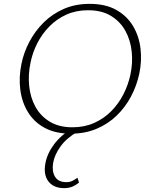

<svg xmlns="http://www.w3.org/2000/svg" viewBox="-20 -685 779 994"><path d="M347 7Q267 7 211.5 -23Q156 -53 124.5 -105Q93 -157 85 -221.5Q77 -286 91 -354Q103 -414 132.5 -469.5Q162 -525 206.5 -569Q251 -613 310.5 -639Q370 -665 444 -665Q526 -665 581.5 -634Q637 -603 668.5 -550.5Q700 -498 707.5 -433.5Q715 -369 701 -303Q688 -242 658.5 -186Q629 -130 584 -86.5Q539 -43 479.5 -18Q420 7 347 7ZM355 -26Q417 -26 467.5 -48.5Q518 -71 556 -109.5Q594 -148 619 -197Q644 -246 655 -298Q668 -358 662 -417Q656 -476 629.5 -524.5Q603 -573 555 -602.5Q507 -632 436 -632Q374 -632 324 -609.5Q274 -587 236 -548.5Q198 -510 173 -461Q148 -412 138 -360Q125 -300 131 -240.5Q137 -181 163 -133Q189 -85 237 -55.5Q285 -26 355 -26ZM312 289Q258 289 231 254.5Q204 220 215 161Q224 110 260 62Q296 14 358 -24L383 -4Q324 30 293 73.5Q262 117 255 159Q248 202 265 230Q282 258 323 258Q341 258 354.5 251.5Q368 245 381 235L389 260Q371 275 352.5 282Q334 289 312 289Z"/></svg>

Font: Ysabeau Office ExtraLight
Style: Italic
Weight: 250
Italic angle: -12°
Designer: Christian Thalmann (Catharsis Fonts)
Version: Version 2.001;gftools[0.9.30]; featfreeze: tnum,lnum,ss02